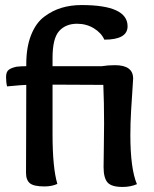

<svg xmlns="http://www.w3.org/2000/svg" viewBox="-20 -736 608 760"><path d="M84 -474V-482Q84 -549 103 -597Q122 -645 154.5 -669.5Q187 -694 223.5 -705Q260 -716 303 -716Q485 -716 485 -632Q485 -579 393 -579Q381 -606 351.5 -624Q322 -642 285 -642Q240 -642 214 -613Q188 -584 188 -507V-474H383Q407 -478 435 -478Q507 -478 507 -425Q507 -419 504.5 -384.5Q502 -350 499 -299Q496 -248 496 -202Q496 -68 522 -7Q497 4 465 4Q421 4 405.5 -14Q390 -32 390 -75Q390 -91 391 -152.5Q392 -214 392 -247Q392 -330 389 -400L188 -401V-204Q188 -72 207 -8Q185 2 156 2Q114 2 98.5 -10.5Q83 -23 83 -52Q83 -76 83.5 -196Q84 -316 84 -400Q71 -400 8 -394Q4 -410 4 -431Q4 -452 15 -460Q26 -468 46 -472Q64 -474 84 -474Z"/></svg>

Font: Overlock
Style: Bold
Weight: 700
Designer: Dario Muhafara
Foundry: Dario Manuel Muhafara
Version: Version 1.001